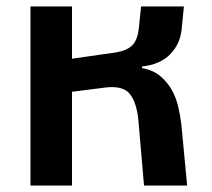

<svg xmlns="http://www.w3.org/2000/svg" viewBox="-20 -572 653 592"><path d="M74 -552H202V-391L335 -410Q369 -415 386.5 -431Q404 -447 408 -485L415 -552H547L540 -481Q535 -435 504 -404Q473 -373 418 -367V-362Q452 -356 474 -337.5Q496 -319 509.5 -295Q523 -271 529.5 -243Q536 -215 539 -190L557 0H424L407 -198Q402 -255 380.5 -282Q359 -309 304 -302L202 -289V0H74Z"/></svg>

Font: IBM Plex Sans Thai SmBld
Style: Regular
Weight: 600
Designer: Mike Abbink, Paul van der Laan, Pieter van Rosmalen, Ben Mitchell, Mark Frömberg
Foundry: Bold Monday
Version: Version 1.2